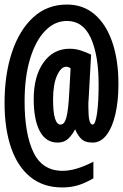

<svg xmlns="http://www.w3.org/2000/svg" viewBox="-20 -734 540 843"><path d="M253 89Q171 89 114.5 44Q58 -1 29 -84.5Q0 -168 0 -282Q0 -407 32.5 -504.5Q65 -602 126 -658Q187 -714 274 -714Q346 -714 396.5 -670Q447 -626 473.5 -547.5Q500 -469 500 -365Q500 -290 486.5 -232Q473 -174 447.5 -141Q422 -108 387 -108Q352 -108 335.5 -125.5Q319 -143 311 -165H309Q298 -143 280 -125.5Q262 -108 233 -108Q181 -108 154.5 -158.5Q128 -209 128 -299Q128 -399 171 -459.5Q214 -520 286 -520Q312 -520 336 -512Q360 -504 380 -494L369 -296Q368 -289 368 -281.5Q368 -274 368 -265Q368 -224 372.5 -205.5Q377 -187 387 -187Q399 -187 406 -236Q413 -285 413 -363Q413 -491 379 -566.5Q345 -642 274 -642Q220 -642 178 -598.5Q136 -555 112 -475.5Q88 -396 88 -289Q88 -146 127 -65Q166 16 255 16Q313 16 390 -24V49Q356 69 324 79Q292 89 253 89ZM246 -187Q263 -187 271.5 -218.5Q280 -250 284 -326L290 -434Q281 -441 270 -441Q248 -441 230.5 -402.5Q213 -364 213 -297Q213 -187 246 -187Z"/></svg>

Font: Noto Sans Mono ExtraCondensed
Style: Bold
Weight: 700
Width: 2
Designer: Monotype Design Team
Foundry: Monotype Imaging Inc.
Version: Version 2.014